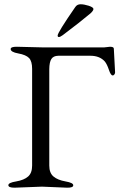

<svg xmlns="http://www.w3.org/2000/svg" viewBox="-20 -871 557 896"><path d="M249 -705.1Q249 -719.2 331.1 -837.9Q339.8 -851.1 356 -851.1Q372.1 -851.1 394 -844.2Q416 -836.9 416 -829.1Q416 -821.3 402.8 -809.1Q357.9 -771 272.9 -707Q260.7 -698.2 254.9 -698.2Q249 -698.2 249 -705.1ZM505.9 -519Q497.1 -518.6 488.3 -544.9Q479.5 -571.3 469.2 -584Q445.3 -610.8 401.9 -610.8H252Q229 -610.4 219.7 -595.7Q210.4 -581.1 210 -548.8V-98.1Q210 -64 229.5 -47.4Q249 -30.8 285.6 -24.4Q322.3 -18.1 321.8 -6.3Q321.8 5.4 293 4.9L175.8 0L47.9 4.9Q19 4.9 19 -6.8Q19 -18.6 55.7 -24.4Q92.8 -30.8 111.3 -47.4Q129.9 -64 129.9 -98.1V-549.8Q129.9 -585 115.7 -600.1Q101.1 -615.2 65.4 -621.6Q29.8 -627.9 29.8 -642.1Q29.8 -653.3 59.1 -652.8L176.8 -649.9H466.8L493.2 -652.8Q511.2 -652.8 511.2 -644L517.1 -533.2Q517.1 -528.3 513.7 -523.4Q510.3 -518.6 505.9 -519Z"/></svg>

Font: EBGaramond
Style: Regular
Weight: 400
Version: Version 000.012g